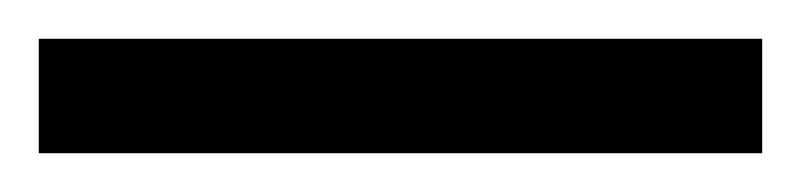

<svg xmlns="http://www.w3.org/2000/svg" viewBox="-24 63 413 99"><path d="M-4 142V83H369V142Z"/></svg>

Font: Noto Serif Tamil ExtraCondensed Medium
Style: Regular
Weight: 500
Width: 2
Designer: Indian Type Foundry, Tom Grace, and the Monotype Design Team
Foundry: Monotype Imaging Inc.
Version: Version 2.004; ttfautohint (v1.8.4.7-5d5b)